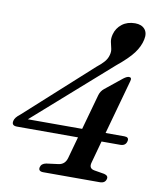

<svg xmlns="http://www.w3.org/2000/svg" viewBox="-81 -780 702 844"><g transform="rotate(10 270.0 -357.5)"><path d="M349 -375.5Q354.5 -394.5 369.5 -406.5L444 -466.5Q459 -478 468.5 -478Q482 -478 477 -461L409.5 -217.5H493.5Q515 -217.5 511 -199.5Q506.5 -177.5 482 -177.5H398.5L371.5 -79Q363.5 -51.5 389.5 -47L434.5 -39.5Q454 -34.5 450.5 -20Q446 0 422 0H170Q146.5 0 150.5 -19Q154.5 -36 176 -40L230 -47Q258 -51 266.5 -80L293.5 -177.5H21Q-4.5 -177.5 1 -200Q2.5 -207.5 8.5 -215.2Q14.5 -223 27.5 -233L319 -497Q339.5 -513 351.8 -527.2Q364 -541.5 368 -557Q373 -573.5 369.5 -587.5Q366 -601.5 363 -616.2Q360 -631 365 -650Q372.5 -678.5 396 -696.8Q419.5 -715 454 -715Q483 -715 497.5 -698Q512 -681 505.5 -651.5Q499 -620 476.5 -589.8Q454 -559.5 403 -518L62.5 -217.5H305Z"/></g></svg>

Font: Fraunces 72pt S050
Style: Italic
Weight: 400
Italic angle: -16°
Version: Version 1.000; ttfautohint (v1.8.3)